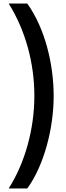

<svg xmlns="http://www.w3.org/2000/svg" viewBox="-20 -820 374 1084"><path d="M283 -278C283 -458 234 -660 134 -800H29C123 -650 174 -466 174 -278C174 -90 120 102 29 244H134C228 115 283 -94 283 -278Z"/></svg>

Font: Noto Sans Tamil Condensed SemiBold
Style: Regular
Weight: 600
Width: 3
Designer: Jelle Bosma - Monotype Design Team
Foundry: Monotype Imaging Inc.
Version: Version 2.004